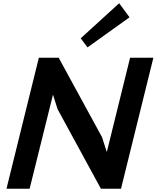

<svg xmlns="http://www.w3.org/2000/svg" viewBox="-20 -1167 968 1187"><path d="M928.2 -810.1 728 0H604L335.9 -492.2L308.1 -580.1H307.1L163.1 0H20L220.2 -810.1H342.8L610.8 -318.8L639.2 -230H641.1L784.2 -810.1ZM716.8 -1147 780.8 -1060.1 521 -874 479 -930.2Z"/></svg>

Font: Sinkin Sans 600 SemiBold Italic
Style: Regular
Weight: 600
Italic angle: -112°
Designer: Keith Bates
Foundry: K-Type
Version: Sinkin Sans (version 1.0)  by Keith Bates   •   © 2014   www